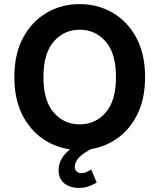

<svg xmlns="http://www.w3.org/2000/svg" viewBox="-20 -721 778 937"><path d="M50 -345Q50 -458 93 -537.5Q136 -617 208.5 -659Q281 -701 369 -701Q457 -701 529.5 -659Q602 -617 645 -537.5Q688 -458 688 -345Q688 -232 645 -152.5Q602 -73 529.5 -31Q457 11 369 11Q281 11 208.5 -31Q136 -73 93 -152.5Q50 -232 50 -345ZM192 -345Q192 -229 242.5 -171.5Q293 -114 369 -114Q445 -114 495.5 -171.5Q546 -229 546 -345Q546 -461 495.5 -518.5Q445 -576 369 -576Q293 -576 242.5 -518.5Q192 -461 192 -345ZM266 110Q266 76 284 48.5Q302 21 332 0H439Q390 22 367.5 45.5Q345 69 345 93Q345 107 353.5 115.5Q362 124 376 124Q391 124 402.5 118.5Q414 113 425 106L452 170Q434 181 412.5 188.5Q391 196 365 196Q321 196 293.5 173.5Q266 151 266 110Z"/></svg>

Font: Radio Canada SemiBold
Style: Regular
Weight: 600
Designer: Charles Daoud, Etienne Aubert Bonn, Alexandre Saumier Demers, Jacques Le Bailly
Foundry: Radio-Canada
Version: Version 2.104; ttfautohint (v1.8.4.7-5d5b);gftools[0.9.28.de